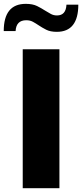

<svg xmlns="http://www.w3.org/2000/svg" viewBox="-71 -992 433 1012"><path d="M48.8 0V-732.4H242.2V0ZM341.8 -967.3Q341.8 -896.5 313.5 -860.4Q285.2 -824.2 228.5 -824.2Q194.3 -824.2 172.4 -835.4Q150.4 -846.7 132.3 -858.9Q117.2 -869.1 102.3 -877.2Q87.4 -885.3 67.4 -885.3Q14.2 -885.3 11.2 -828.1H-51.3Q-51.3 -971.7 64.9 -971.7Q101.1 -971.7 124.3 -960.2Q147.5 -948.7 167 -936Q182.6 -926.3 197 -918.5Q211.4 -910.6 229.5 -910.6Q276.4 -910.6 279.3 -967.3Z"/></svg>

Font: Kumbh Sans Black
Style: Regular
Weight: 900
Version: Version 1.005